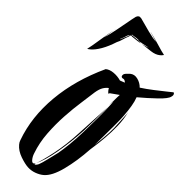

<svg xmlns="http://www.w3.org/2000/svg" viewBox="-46 -628 663 682"><g transform="rotate(5 285.0 -287.5)"><path d="M134 8Q120 8 104.5 2.5Q89 -3 77 -14Q65 -25 51.5 -47.5Q38 -70 38 -92Q38 -101 41 -108Q73 -194 145 -265.5Q217 -337 321 -386Q335 -386 350 -375.5Q365 -365 375 -350L393 -344Q392 -355 386 -357.5Q380 -360 380 -365Q382 -374 393 -375.5Q404 -377 409 -377Q425 -377 435.5 -362.5Q446 -348 447 -331Q471 -328 497 -327Q523 -326 542.5 -325.5Q562 -325 564 -325H567Q570 -325 570 -321Q570 -314 562 -309Q552 -301 515.5 -298.5Q479 -296 439 -296Q434 -281 424 -264Q414 -247 401 -229Q392 -216 374 -194.5Q356 -173 337 -151Q318 -129 305 -114Q314 -122 334.5 -142.5Q355 -163 368 -179Q373 -185 383 -198.5Q393 -212 402.5 -224.5Q412 -237 414 -241Q401 -214 381 -189Q361 -164 341 -144Q321 -124 307 -111.5Q293 -99 291 -97Q249 -53 206.5 -22.5Q164 8 134 8ZM102 -26Q107 -26 114 -29Q125 -35 142.5 -48Q160 -61 179 -75Q196 -89 217 -109.5Q238 -130 263 -158Q285 -183 310 -212.5Q335 -242 359 -274L344 -260Q351 -267 361.5 -279.5Q372 -292 379 -299Q348 -301 342 -302Q341 -300 339 -300Q337 -300 337 -307Q337 -309 337 -312.5Q337 -316 338 -320Q328 -321 316 -317Q304 -313 289 -300Q272 -284 245 -260Q218 -236 189 -205.5Q160 -175 134.5 -140Q109 -105 94 -66Q89 -54 89 -42Q89 -25 104 -32Q99 -29 99 -28Q99 -26 102 -26ZM104 -32Q123 -42 164.5 -74.5Q206 -107 249 -154Q263 -169 281 -188.5Q299 -208 316 -226Q333 -244 342 -254Q319 -226 299.5 -203.5Q280 -181 262 -161Q220 -116 176.5 -80Q133 -44 104 -32ZM261 -451Q253 -451 249 -452Q265 -464 291 -487Q317 -510 344 -531Q346 -533 339 -527Q332 -521 322.5 -512.5Q313 -504 305 -498Q325 -510 352 -532.5Q379 -555 398 -570L411 -580Q416 -583 420 -583Q425 -583 428 -580V-579Q430 -578 432 -575.5Q434 -573 435 -571Q446 -555 462 -532.5Q478 -510 491 -498Q485 -507 476 -520Q467 -533 469 -531Q485 -510 499.5 -487.5Q514 -465 523 -454Q519 -453 516 -452.5Q513 -452 509 -452Q493 -452 475.5 -463.5Q458 -475 440 -487Q446 -484 453 -480.5Q460 -477 467 -475L443 -488Q442 -489 441 -489L438 -491Q432 -493 428 -497Q429 -498 429 -498.5Q429 -499 425 -502Q420 -506 414.5 -509Q409 -512 404 -516Q403 -516 403 -515.5Q403 -515 402 -515Q408 -511 414.5 -506.5Q421 -502 428 -497Q428 -496 430 -494L438 -488Q432 -490 424.5 -495.5Q417 -501 406 -508Q405 -508 403.5 -510Q402 -512 400 -513Q398 -512 395.5 -510.5Q393 -509 392 -508Q382 -503 372 -496Q362 -489 352 -485Q325 -468 301.5 -459.5Q278 -451 261 -451ZM363 -496 398 -514Q389 -513 383.5 -509Q378 -505 370 -501Q365 -499 364.5 -498.5Q364 -498 363 -496ZM441 -489 443 -488Q446 -486 441.5 -488.5Q437 -491 441 -489Z"/></g></svg>

Font: Smooch
Style: Regular
Weight: 400
Designer: Robert E. Leuschke
Foundry: Robert E. Leuschke
Version: Version 1.010; ttfautohint (v1.8.3)